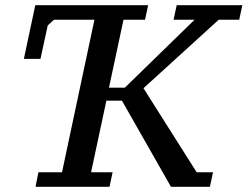

<svg xmlns="http://www.w3.org/2000/svg" viewBox="-20 -720 954 740"><path d="M461 -382H400L456 -644H539L551 -700H116L72 -493H136L164 -622L188 -644H344L219 -56H128L117 0H402L414 -56H331L390 -332H450L639 0H789L801 -56H738L533 -380L823 -644H902L914 -700H661L649 -644H730Z"/></svg>

Font: PT Serif Caption
Style: Italic
Weight: 400
Italic angle: -12°
Designer: A.Korolkova, O.Umpeleva, V.Yefimov
Foundry: ParaType Ltd
Version: Version 1.000W OFL